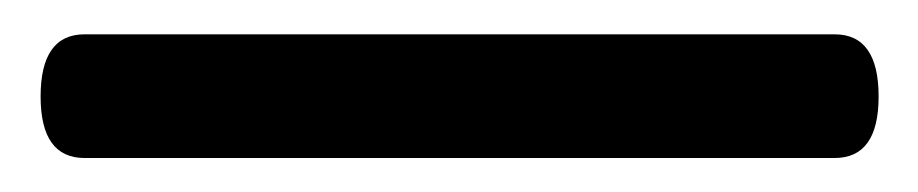

<svg xmlns="http://www.w3.org/2000/svg" viewBox="-20 75 540 113"><path d="M471.2 168Q497.1 168 497.1 131.8Q497.1 95.2 471.2 95.2H29.8Q3.9 95.2 3.9 131.8Q3.9 168 29.8 168Z"/></svg>

Font: LXGW WenKai Mono GB Screen
Style: Regular
Weight: 400
Monospace: yes
Designer: LXGW / Fontworks Inc.
Foundry: LXGW / Fontworks Inc.
Version: Version 1.510;January 18,2025